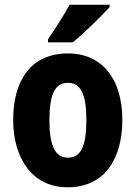

<svg xmlns="http://www.w3.org/2000/svg" viewBox="-20 -786 577 816"><path d="M446 -756V-766H276C252 -722 217 -668 184 -619V-606H290C340 -648 414 -720 446 -756ZM500 -276C500 -458 407 -559 270 -559C111 -559 36 -444 36 -276C36 -115 116 10 267 10C430 10 500 -118 500 -276ZM190 -275C190 -383 213 -434 268 -434C325 -434 347 -383 347 -276C347 -168 325 -116 269 -116C213 -116 190 -169 190 -275Z"/></svg>

Font: Noto Sans Malayalam Condensed ExtraBold
Style: Regular
Weight: 800
Width: 3
Designer: Jelle Bosma - Monotype Design Team
Foundry: Monotype Imaging Inc.
Version: Version 2.104